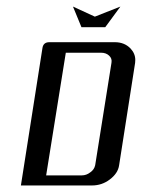

<svg xmlns="http://www.w3.org/2000/svg" viewBox="-20 -567 434 587"><path d="M43.9 0 109.9 -420.9Q112.8 -438 130.9 -438H331.1Q360.4 -438 378.9 -418.9Q393.6 -403.3 393.6 -383.8Q393.6 -377.9 393.1 -375L344.2 -62Q340.8 -37.1 315.4 -18.1Q291.5 0 261.2 0ZM121.1 -30.8H230Q244.1 -30.8 255.9 -40Q268.1 -48.3 271 -62L320.8 -375Q323.2 -388.2 313.5 -397Q304.2 -405.8 289.1 -405.8H181.2ZM203.1 -546.9 270 -516.1 348.1 -546.9 301.8 -483.9H229Z"/></svg>

Font: Hhenum
Style: Italic
Weight: 400
Designer: T. Christopher White
Version: Version 1.0